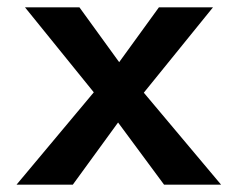

<svg xmlns="http://www.w3.org/2000/svg" viewBox="-20 -502 650 522"><path d="M412 -482 304 -333 196 -482H48L235 -251L25 0H178L301 -169L426 0H581L371 -250L559 -482Z"/></svg>

Font: Bluebird
Style: Nrw
Weight: 400
Designer: Jasper
Foundry: Cannot Into Space Fonts
Version: Version 0.98